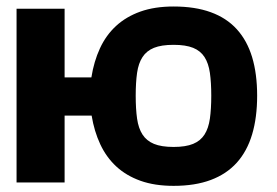

<svg xmlns="http://www.w3.org/2000/svg" viewBox="-20 -573 870 603"><path d="M32 -545.5H182.9V-329.9H267Q274.9 -380 293.9 -421.2Q312.9 -462.4 344.5 -491.5Q376.1 -520.6 420.8 -536.6Q465.6 -552.6 525.2 -552.6Q592.7 -552.6 642 -534.6Q691.4 -516.7 723.7 -481.2Q756 -445.7 771.8 -393.5Q787.6 -341.3 787.6 -272.4Q787.6 -203.8 771.8 -150.9Q756 -98 723.7 -62.1Q691.4 -26.3 642 -7.8Q592.7 10.7 525.2 10.7Q465.6 10.7 421 -5.3Q376.4 -21.3 345.2 -50.2Q313.9 -79.2 294.9 -119.9Q275.9 -160.5 267.8 -209.9H182.9V0H32ZM525.2 -111.5Q563.2 -111.5 586.5 -121.1Q609.7 -130.7 622.3 -150.4Q634.9 -170.1 639.2 -200.5Q643.5 -230.8 643.5 -272.4Q643.5 -313.9 639.2 -344.1Q634.9 -374.3 622.3 -393.8Q609.7 -413.4 586.5 -422.8Q563.2 -432.2 525.2 -432.2Q486.9 -432.2 463.6 -422.8Q440.3 -413.4 427.6 -393.8Q414.8 -374.3 410.5 -344.1Q406.2 -313.9 406.2 -272.4Q406.2 -230.8 410.5 -200.5Q414.8 -170.1 427.6 -150.4Q440.3 -130.7 463.6 -121.1Q486.9 -111.5 525.2 -111.5Z"/></svg>

Font: Cannonade
Style: Bold
Weight: 700
Designer: Rasmus Andersson
Foundry: rsms
Version: Version 3.012;git-f93a4a705